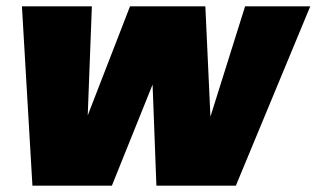

<svg xmlns="http://www.w3.org/2000/svg" viewBox="-20 -584 996 604"><path d="M82 0 49 -564H269L256 -221L389 -564H626L642 -217L751 -564H956L722 0H472L460 -318L332 0Z"/></svg>

Font: Poppins Black
Style: Italic
Weight: 900
Italic angle: -10°
Designer: Ninad Kale (Devanagari), Jonny Pinhorn (Latin)
Foundry: Indian Type Foundry
Version: Version 3.200;PS 1.000;hotconv 16.6.54;makeotf.lib2.5.65590